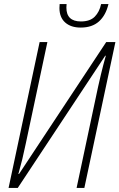

<svg xmlns="http://www.w3.org/2000/svg" viewBox="-20 -920 585 940"><path d="M22 0 174 -714H212L106 -216Q97 -173 89 -140Q81 -107 70 -68H73L500 -714H545L393 0H355L460 -494Q468 -530 474 -555Q480 -580 485.5 -601Q491 -622 498 -647H495L67 0ZM375 -785Q327 -785 299 -810Q271 -835 271 -881Q271 -885 271.5 -890Q272 -895 272 -900H306Q305 -890 305 -883Q305 -815 376 -815Q421 -815 444 -838.5Q467 -862 475 -900H511Q498 -845 464.5 -815Q431 -785 375 -785Z"/></svg>

Font: Noto Sans Condensed ExtraLight
Style: Italic
Weight: 200
Width: 3
Italic angle: -12°
Designer: Monotype Design Team
Foundry: Monotype Imaging Inc.
Version: Version 2.013; ttfautohint (v1.8.4.7-5d5b)